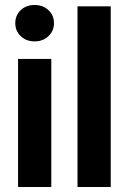

<svg xmlns="http://www.w3.org/2000/svg" viewBox="-20 -753 519 773"><path d="M52.7 0V-515.6H186.5V0ZM119.1 -586.4Q85.4 -586.4 63.5 -607.4Q41.5 -628.4 41.5 -659.7Q41.5 -691.4 63.5 -712.2Q85.4 -732.9 119.1 -732.9Q152.8 -732.9 175 -712.2Q197.3 -691.4 197.3 -659.7Q197.3 -628.4 175 -607.4Q152.8 -586.4 119.1 -586.4Z M425.8 -727.5V0H292V-727.5Z"/></svg>

Font: Inter Cardless Display
Style: Bold
Weight: 700
Designer: Rasmus Andersson
Foundry: rsms
Version: Version 4.001;git-9221beed3